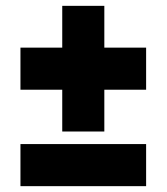

<svg xmlns="http://www.w3.org/2000/svg" viewBox="-20 -637 570 657"><path d="M50 -474H480V-330H50ZM193 -187V-617H337V-187ZM50 -144H480V0H50Z"/></svg>

Font: Changa ExtraBold
Style: Regular
Weight: 800
Designer: Eduardo Rodriguez Tunni
Foundry: Eduardo Rodriguez Tunni
Version: Version 3.002; ttfautohint (v1.8.2)